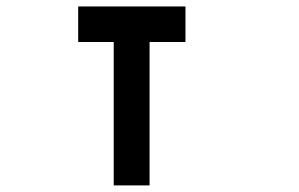

<svg xmlns="http://www.w3.org/2000/svg" viewBox="-20 -686 929 596"><path d="M333 -110.4Q333 -221.7 333 -555.7Q305.7 -555.7 222.7 -555.7Q222.7 -583 222.7 -666Q305.7 -666 555.7 -666Q555.7 -638.7 555.7 -555.7Q527.3 -555.7 444.3 -555.7Q444.3 -444.3 444.3 -110.4Q416 -110.4 333 -110.4Z"/></svg>

Font: leko majuna
Style: pona
Weight: 400
Designer: Kelsey Higham
Version: Version 2.0